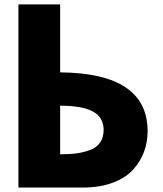

<svg xmlns="http://www.w3.org/2000/svg" viewBox="-20 -845 734 865"><path d="M63 0V-825.2H251V-519Q645 -515.6 645 -253.9Q645 -204.6 628.9 -161.1Q612.8 -117.7 580.3 -81.5Q547.9 -45.4 492.7 -23.7Q437.5 -2 365.2 0ZM251 -149.9Q295.4 -149.9 328.1 -154.5Q360.8 -159.2 389.2 -170.7Q417.5 -182.1 432.1 -204.6Q446.8 -227.1 446.8 -259.8Q446.8 -279.8 440.4 -296.1Q434.1 -312.5 424.1 -323.5Q414.1 -334.5 398.2 -342.8Q382.3 -351.1 366.7 -355.7Q351.1 -360.4 329.6 -363.5Q308.1 -366.7 290.8 -367.7Q273.4 -368.7 251 -369.1Z"/></svg>

Font: Hussar Preview
Style: Bold
Weight: 700
Foundry: Cannot Into Space Fonts, PlusOne Fonts
Version: Version 2.29RC2 "Millennial"